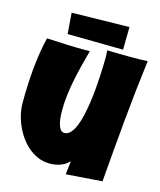

<svg xmlns="http://www.w3.org/2000/svg" viewBox="-124 -928 859 1029"><g transform="rotate(15 305.5 -413.5)"><path d="M606.9 -687.5Q585 -515.6 569.3 -345.5Q553.7 -175.3 539.6 -2.9L339.4 11.7L348.1 -63.5Q338.4 -52.2 325.4 -43.9Q312.5 -35.6 297.9 -30.5Q283.2 -25.4 269 -23.4Q254.9 -21.5 243.2 -21.5H242.7Q242.7 -21.5 242.7 -21.5Q242.7 -21.5 242.2 -21.5Q242.2 -21.5 242.2 -21.5Q242.2 -21.5 242.2 -21.5Q242.2 -21.5 242.2 -21.5H241.7Q241.7 -21.5 241.7 -21.5Q241.7 -21.5 241.7 -21.5Q241.7 -21.5 241.7 -21.5Q241.7 -21.5 241.7 -21.5Q241.7 -21.5 241.7 -21.5Q241.2 -21.5 241.2 -21.5Q241.2 -21.5 241.2 -21.5Q241.2 -21.5 241.2 -21.5Q241.2 -21.5 241.2 -21.5Q241.2 -21.5 241.2 -21.5Q241.2 -21.5 241.2 -21.5Q240.7 -21.5 240.7 -21.5Q240.7 -21.5 240.7 -21.5Q240.7 -21.5 240.7 -21.5Q240.7 -21.5 240.7 -21.5Q240.7 -21.5 240.7 -21.5Q240.7 -21.5 240.7 -21.5Q240.7 -21.5 240.7 -21.5Q240.7 -21.5 240.7 -21.5Q240.7 -21.5 240.2 -21.5Q240.2 -21.5 240.2 -21.5H238.3Q238.3 -21.5 238.3 -21.5Q238.3 -21.5 238.3 -21.5H237.8Q204.6 -22 175.3 -34.4Q146 -46.9 121.6 -67.6Q97.2 -88.4 77.6 -116Q58.1 -143.6 44.7 -174.1Q31.2 -204.6 24.2 -236.3Q17.1 -268.1 17.1 -297.9Q17.1 -341.8 18.8 -388.9Q20.5 -436 24.9 -483.4Q29.3 -530.8 36.4 -577.1Q43.5 -623.5 54.2 -666Q113.8 -663.1 165.3 -660.9Q216.8 -658.7 259.3 -658.7Q276.4 -658.7 293.5 -659.2Q282.2 -616.7 271.2 -574Q260.3 -531.2 251.5 -488Q242.7 -444.8 237.3 -401.4Q231.9 -357.9 231.9 -313.5Q231.9 -303.2 232.9 -284.2Q233.9 -265.1 238 -246.6Q242.2 -228 250.7 -214.1Q259.3 -200.2 274.9 -200.2Q293.5 -200.2 308.1 -216.1Q322.8 -231.9 334 -258.8Q345.2 -285.6 353.3 -320.8Q361.3 -356 366.9 -394.3Q372.6 -432.6 376 -471.7Q379.4 -510.7 381.1 -545.2Q382.8 -579.6 383.5 -606.9Q384.3 -634.3 384.3 -649.4Q384.3 -659.2 383.8 -668.5Q383.3 -677.7 382.3 -687.5Q414.1 -686.5 445.3 -686Q476.6 -685.5 508.3 -685.5Q532.7 -685.5 557.4 -685.8Q582 -686 606.9 -687.5ZM463.4 -712.9 154.8 -716.8 146 -833 465.3 -838.9Z"/></g></svg>

Font: Luckiest Guy
Style: Regular
Weight: 400
Designer: Astigmatic (AOETI)
Foundry: Astigmatic (AOETI)
Version: Version 1.000